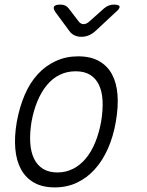

<svg xmlns="http://www.w3.org/2000/svg" viewBox="-20 -805 640 835"><path d="M218 10Q165 10 128.5 -10.5Q92 -31 71.5 -68.5Q51 -106 46.5 -158.5Q42 -211 53 -275Q65 -340 87.5 -392.5Q110 -445 144 -482Q178 -519 222.5 -539.5Q267 -560 320 -560Q374 -560 410.5 -539.5Q447 -519 467 -482Q487 -445 491 -393Q495 -341 484 -277Q473 -212 449.5 -159Q426 -106 392 -68.5Q358 -31 314.5 -10.5Q271 10 218 10ZM230 -55Q266 -55 297 -70.5Q328 -86 352.5 -115Q377 -144 394 -185.5Q411 -227 420 -277Q428 -327 426 -367Q424 -407 410.5 -435.5Q397 -464 372 -479.5Q347 -495 309 -495Q271 -495 239.5 -479.5Q208 -464 184 -435Q160 -406 143 -365.5Q126 -325 117 -275Q109 -225 111.5 -184.5Q114 -144 128 -115Q142 -86 167.5 -70.5Q193 -55 230 -55ZM243 -785Q255 -785 263.5 -781Q272 -777 279 -768L322 -712Q331 -700 343.5 -700Q356 -700 369 -712L433 -769Q443 -777 453 -781Q463 -785 475 -785Q498 -785 500 -776.5Q502 -768 483 -752L396 -671Q382 -658 366.5 -651.5Q351 -645 334 -645Q317 -645 303.5 -651.5Q290 -658 281 -671L222 -751Q210 -768 215 -776.5Q220 -785 243 -785Z"/></svg>

Font: Maple Mono NL ExtraLight
Style: Italic
Weight: 275
Italic angle: -10°
Monospace: yes
Designer: subframe7536
Version: Version 7.000